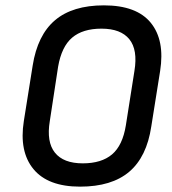

<svg xmlns="http://www.w3.org/2000/svg" viewBox="-20 -686 643 717"><path d="M279 11Q159 11 105 -54.5Q51 -120 69 -234L102 -441Q120 -555 185.5 -610.5Q251 -666 368 -666Q490 -666 543 -601Q596 -536 578 -421L545 -214Q528 -100 462.5 -44.5Q397 11 279 11ZM289 -76Q359 -76 398.5 -109.5Q438 -143 450 -218L482 -421Q495 -500 463 -539.5Q431 -579 359 -579Q289 -579 249.5 -545.5Q210 -512 197 -437L166 -234Q153 -156 185 -116Q217 -76 289 -76Z"/></svg>

Font: Sofia Sans Semi Condensed SemiBold
Style: Italic
Weight: 600
Italic angle: -9°
Version: Version 4.100